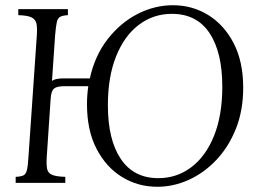

<svg xmlns="http://www.w3.org/2000/svg" viewBox="-20 -700 994 735"><path d="M642 -680Q716 -680 777 -642.5Q838 -605 874.5 -534.5Q911 -464 911 -364Q911 -277 883 -207Q855 -137 808 -87.5Q761 -38 702.5 -11.5Q644 15 582 15Q508 15 447 -22.5Q386 -60 349.5 -130.5Q313 -201 313 -301Q313 -336 318 -370H226Q198 -370 187 -361Q176 -352 174 -323L159 -100Q157 -69 160.5 -53Q164 -37 180 -30.5Q196 -24 230 -23V0H40V-23Q60 -24 69.5 -28.5Q79 -33 83 -49Q87 -65 89 -100L121 -565Q123 -594 119.5 -610Q116 -626 100.5 -633.5Q85 -641 50 -642V-665H240V-642Q221 -641 211 -636Q201 -631 197.5 -615.5Q194 -600 191 -565L179 -390Q187 -396 199 -398Q211 -400 226 -400H324Q343 -487 392 -550Q441 -613 506.5 -646.5Q572 -680 642 -680ZM586 -18Q657 -18 712.5 -60Q768 -102 799.5 -180.5Q831 -259 831 -368Q831 -500 782 -573.5Q733 -647 638 -647Q567 -647 511.5 -605Q456 -563 424.5 -484.5Q393 -406 393 -297Q393 -165 442.5 -91.5Q492 -18 586 -18Z"/></svg>

Font: Bona Nova SC
Style: Italic
Weight: 400
Italic angle: -4°
Designer: Mateusz Machalski
Foundry: Capitalics
Version: Version 4.001; ttfautohint (v1.8.4.7-5d5b)